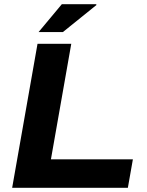

<svg xmlns="http://www.w3.org/2000/svg" viewBox="-20 -896 701 916"><path d="M38 0 159 -687H320L223 -136H614L590 0ZM164 -743 275 -876H439L440 -872L280 -743Z"/></svg>

Font: Archivo SemiExpanded
Style: Bold Italic
Weight: 700
Width: 6
Italic angle: -10°
Designer: Hector Gatti
Foundry: Omnibus-Type
Version: Version 2.001